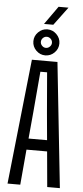

<svg xmlns="http://www.w3.org/2000/svg" viewBox="-71 -1187 530 1224"><g transform="rotate(5 194.0 -575.5)"><path d="M26.5 0 112.5 -800H276L361.5 0H280.5L260 -226H128L108 0ZM135 -297.5H253.5L238 -467L216 -728.5H173L150.5 -466.5ZM194.5 -835Q161 -835 136.2 -859.5Q111.5 -884 111.5 -918.5Q111.5 -952 136.2 -976.8Q161 -1001.5 194.5 -1001.5Q228.5 -1001.5 253.2 -976.8Q278 -952 278 -918.5Q278 -884 253.2 -859.5Q228.5 -835 194.5 -835ZM194.5 -883Q209 -883 219.8 -893.8Q230.5 -904.5 230.5 -918.5Q230.5 -933 219.8 -943.5Q209 -954 194.5 -954Q180.5 -954 170 -943.5Q159.5 -933 159.5 -918.5Q159.5 -904.5 170 -893.8Q180.5 -883 194.5 -883ZM169.5 -1034 252.5 -1151H316L229 -1034Z"/></g></svg>

Font: Big Shoulders Text Thin
Style: Regular
Weight: 400
Version: Version 2.002